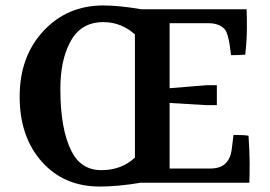

<svg xmlns="http://www.w3.org/2000/svg" viewBox="-20 -716 988 703"><path d="M358 -635Q274 -635 236 -560Q201 -494 201 -390Q201 -242 242 -162Q277 -93 351 -93Q425 -93 474 -139V-590Q424 -635 358 -635ZM601 -99H750Q789 -99 808 -120Q824 -137 828 -166Q832 -195 835 -222Q875 -222 890 -219Q894 -161 894 -118Q894 -75 893 -47H495Q413 -33 345 -33Q214 -33 133 -124Q52 -215 52 -362Q52 -509 139 -602.5Q226 -696 358 -696Q416 -696 498 -682H883Q884 -657 884 -614Q884 -571 878 -516Q858 -514 826 -514Q817 -595 802 -610Q781 -631 744 -631H601V-393L736 -404H774V-331H736L601 -339Z"/></svg>

Font: Halant SemiBold
Style: Regular
Weight: 600
Designer: Hitesh Malaviya (Devanagari), Satya Rajpurohit (Latin)
Foundry: Indian Type Foundry
Version: Version 1.101;PS 1.0;hotconv 1.0.78;makeotf.lib2.5.61930; tt